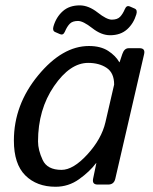

<svg xmlns="http://www.w3.org/2000/svg" viewBox="-20 -694 577 722"><path d="M187 -573.7Q176.3 -578.6 181.2 -595.2Q191.4 -629.9 216.1 -651.9Q240.7 -673.8 279.8 -673.8Q313 -673.8 347.2 -647Q381.3 -620.1 400.4 -620.1Q421.4 -620.1 431.6 -630.9Q441.9 -641.6 449.7 -660.2Q456.1 -674.8 467.8 -669.9L486.8 -661.6Q497.6 -656.7 492.7 -640.1Q482.4 -605.5 457.8 -583.5Q433.1 -561.5 394 -561.5Q360.8 -561.5 326.7 -588.4Q292.5 -615.2 273.4 -615.2Q252.4 -615.2 242.2 -604.5Q231.9 -593.8 224.1 -575.2Q217.8 -560.5 206.1 -565.4ZM32.2 -165.5Q32.2 -299.8 123.3 -410.4Q214.4 -521 314.5 -521Q358.4 -521 386.7 -502.7Q415 -484.4 428.7 -460H429.7L439.9 -490.7Q447.3 -512.7 463.9 -512.7H504.9Q526.9 -512.7 522 -490.7L413.6 -22Q408.7 0 386.7 0H347.2Q325.7 0 330.1 -22L342.3 -80.6H341.3Q317.4 -48.8 277.6 -20.3Q237.8 8.3 189 8.3Q118.2 8.3 75.2 -34.4Q32.2 -77.1 32.2 -165.5ZM123 -162.1Q123 -129.9 140.4 -92.5Q157.7 -55.2 211.4 -55.2Q255.4 -55.2 308.6 -113.3Q361.8 -171.4 376.5 -234.4L409.2 -376Q409.2 -419.9 381.1 -438.7Q353 -457.5 311.5 -457.5Q243.2 -457.5 183.1 -369.9Q123 -282.2 123 -162.1Z"/></svg>

Font: Istok Web
Style: Italic
Weight: 400
Italic angle: -13°
Designer: Andrey V. Panov
Foundry: Andrey V. Panov
Version: Version 1.0.2g